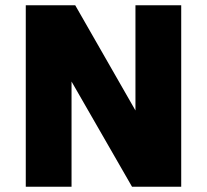

<svg xmlns="http://www.w3.org/2000/svg" viewBox="-20 -710 787 730"><path d="M78 0V-690H266L495 -290V-690H669V0H482L252 -400V0Z"/></svg>

Font: Oxanium ExtraLight ExtraBold
Style: Regular
Weight: 800
Version: Version 2.000